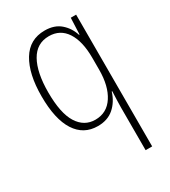

<svg xmlns="http://www.w3.org/2000/svg" viewBox="-189 -634 855 963"><g transform="rotate(-30 239.0 -152.5)"><path d="M365 -14Q365 -30 366 -56Q367 -82 368 -106H365Q349 -54 312.5 -22Q276 10 219 10Q137 10 92.5 -59Q48 -128 48 -261Q48 -390 93 -464.5Q138 -539 226 -539Q282 -539 316.5 -509Q351 -479 365 -434H368L372 -529H403V234H365ZM224 -24Q291 -24 328 -81Q365 -138 365 -232V-301Q365 -397 330 -450.5Q295 -504 230 -504Q159 -504 123 -440Q87 -376 87 -261Q87 -140 123.5 -82Q160 -24 224 -24Z"/></g></svg>

Font: Noto Sans Lao Looped Condensed ExtraLight
Style: Regular
Weight: 200
Width: 3
Designer: Mark Frömberg, Ben Mitchell
Foundry: The Fontpad Ltd
Version: Version 1.002; ttfautohint (v1.8.4.7-5d5b)